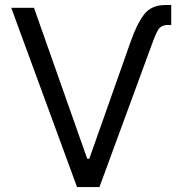

<svg xmlns="http://www.w3.org/2000/svg" viewBox="-20 -759 740 779"><path d="M511.4 -593.8Q535.5 -662.6 564.8 -700.6Q594.1 -738.6 650.6 -738.6H674.7V-657.7H663.4Q633.5 -657.7 622.2 -638.8Q610.8 -620 598 -583.8L383.5 0H292.6L25.6 -727.3H117.9L333.8 -115.1H342.3Z"/></svg>

Font: Inter UI
Style: Regular
Weight: 400
Designer: Rasmus Andersson
Foundry: rsms
Version: 3.2;8d6f07862